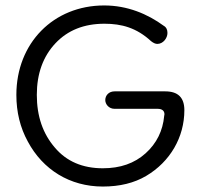

<svg xmlns="http://www.w3.org/2000/svg" viewBox="-20 -668 736 704"><path d="M357 16C419 16 472 3 516 -23C604 -75 656 -165 656 -264C656 -310 633 -333 586 -333H400C379 -333 366 -318 366 -301C366 -286 379 -269 400 -269H558C574 -269 583 -262 583 -249C583 -247 582 -245 582 -243C577 -188 554 -142 514 -106C473 -69 421 -51 357 -51C283 -51 224 -76 181 -127C137 -178 115 -242 115 -320C115 -398 138 -461 183 -509C228 -557 288 -581 363 -581C426 -581 481 -566 534 -517C543 -510 550 -507 557 -507C578 -507 594 -528 594 -547C594 -559 590 -568 581 -573C521 -617 447 -648 362 -648C176 -648 40 -510 40 -320C40 -257 54 -200 82 -149C137 -46 236 16 357 16Z"/></svg>

Font: Dongle Light
Style: Regular
Weight: 300
Designer: Yanghee Ryu
Foundry: Yanghee Ryu
Version: Version 2.000